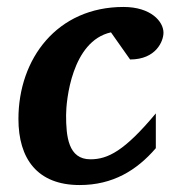

<svg xmlns="http://www.w3.org/2000/svg" viewBox="-20 -520 520 552"><path d="M450 -426C450 -458 414 -500 335 -500C144 -500 33 -351 33 -178C33 -64 87 12 209 12C304 12 373 -30 428 -94V-194C338 -86 290 -62 240 -62C176 -62 170 -128 170 -189C170 -230 186 -402 299 -427L354 -349C429 -349 450 -402 450 -426Z"/></svg>

Font: Veleka
Style: Bold Italic
Weight: 700
Italic angle: -12°
Designer: Stefan Peev, Context Ltd, 2016; SIL International, 1997-2014.
Foundry: Stefan Peev, Context Ltd, 2016
Version: Version 5.000